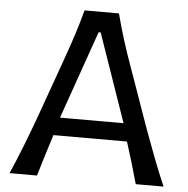

<svg xmlns="http://www.w3.org/2000/svg" viewBox="-53 -808 842 861"><g transform="rotate(5 368.0 -378.0)"><path d="M21.5 0Q48.3 -61 74.7 -128.4Q101.1 -195.8 123 -256.3L215.8 -515.6Q241.2 -585.9 259.5 -642.6Q277.8 -699.2 293 -756.3H447.8Q462.9 -697.8 480.5 -641.4Q498 -585 523.4 -515.1L615.2 -255.4Q637.7 -193.4 663.1 -127Q688.5 -60.5 714.8 0H589.4Q577.1 -45.4 562.7 -93.3Q548.3 -141.1 533.7 -187H202.6Q187.5 -140.6 172.9 -92.8Q158.2 -44.9 145 0ZM511.2 -267.6 373.5 -664.1H364.3L225.1 -267.6Z"/></g></svg>

Font: Pinar Medium
Style: Regular
Weight: 500
Designer: Amin Abedi
Version: Version 3.000